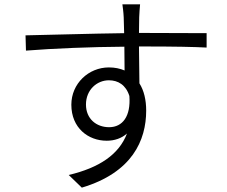

<svg xmlns="http://www.w3.org/2000/svg" viewBox="-20 -810 1040 880"><path d="M573 -370C580 -277 542 -227 480 -227C422 -227 374 -265 374 -331C374 -398 424 -442 479 -442C521 -442 557 -421 573 -370ZM97 -648 99 -578C225 -588 397 -595 550 -596L551 -487C530 -496 506 -501 479 -501C386 -501 307 -427 307 -330C307 -224 384 -165 469 -165C505 -165 537 -176 562 -198C525 -101 434 -41 295 -8L355 50C586 -19 650 -167 650 -303C650 -352 640 -395 619 -428L617 -597H637C783 -597 872 -595 927 -592V-658C882 -658 763 -659 638 -659H617L618 -731C618 -743 621 -779 622 -790H541C542 -782 546 -755 547 -730L549 -658C396 -656 207 -650 97 -648Z"/></svg>

Font: Noto Sans HK DemiLight
Style: Regular
Weight: 350
Designer: Ryoko NISHIZUKA 西塚涼子 (kana, bopomofo & ideographs); Paul D. Hunt (Latin, Greek & Cyrillic); Sandoll Communications 산돌커뮤니
Foundry: Adobe
Version: Version 2.004;hotconv 1.0.118;makeotfexe 2.5.65603